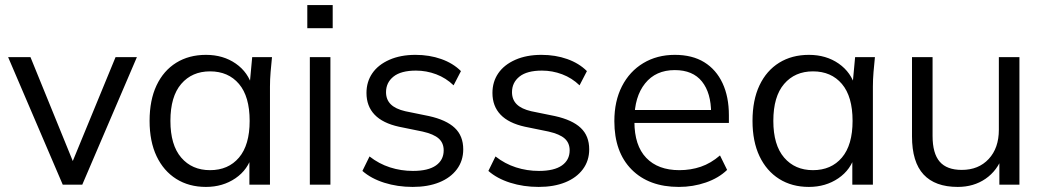

<svg xmlns="http://www.w3.org/2000/svg" viewBox="-20 -727 4112 756"><path d="M227 0 12 -502H100L280 -60H253L435 -502H519L304 0Z M791 9Q724 9 674 -22.5Q624 -54 596.5 -112Q569 -170 569 -251Q569 -333 596.5 -391Q624 -449 674 -480Q724 -511 791 -511Q859 -511 908.5 -476.5Q958 -442 974 -383H962L973 -502H1051Q1048 -473 1045.5 -443.5Q1043 -414 1043 -386V0H962V-118H973Q957 -59 907 -25Q857 9 791 9ZM807 -57Q879 -57 921 -106.5Q963 -156 963 -251Q963 -347 921 -396.5Q879 -446 807 -446Q736 -446 693.5 -396.5Q651 -347 651 -251Q651 -156 693.5 -106.5Q736 -57 807 -57Z M1200 0V-502H1281V0ZM1190 -616V-707H1290V-616Z M1605 9Q1545 9 1493 -7.5Q1441 -24 1407 -54L1435 -111Q1472 -82 1515.5 -68Q1559 -54 1606 -54Q1666 -54 1696.5 -75.5Q1727 -97 1727 -135Q1727 -164 1707.5 -181.5Q1688 -199 1644 -209L1551 -228Q1487 -242 1455 -275.5Q1423 -309 1423 -361Q1423 -405 1446 -438.5Q1469 -472 1513 -491.5Q1557 -511 1616 -511Q1671 -511 1717.5 -494.5Q1764 -478 1795 -447L1766 -391Q1736 -420 1697.5 -434.5Q1659 -449 1618 -449Q1559 -449 1529.5 -425.5Q1500 -402 1500 -364Q1500 -335 1518.5 -316.5Q1537 -298 1576 -289L1669 -270Q1737 -255 1770.5 -223.5Q1804 -192 1804 -139Q1804 -94 1779 -60.5Q1754 -27 1709.5 -9Q1665 9 1605 9Z M2101 9Q2041 9 1989 -7.5Q1937 -24 1903 -54L1931 -111Q1968 -82 2011.5 -68Q2055 -54 2102 -54Q2162 -54 2192.5 -75.5Q2223 -97 2223 -135Q2223 -164 2203.5 -181.5Q2184 -199 2140 -209L2047 -228Q1983 -242 1951 -275.5Q1919 -309 1919 -361Q1919 -405 1942 -438.5Q1965 -472 2009 -491.5Q2053 -511 2112 -511Q2167 -511 2213.5 -494.5Q2260 -478 2291 -447L2262 -391Q2232 -420 2193.5 -434.5Q2155 -449 2114 -449Q2055 -449 2025.5 -425.5Q1996 -402 1996 -364Q1996 -335 2014.5 -316.5Q2033 -298 2072 -289L2165 -270Q2233 -255 2266.5 -223.5Q2300 -192 2300 -139Q2300 -94 2275 -60.5Q2250 -27 2205.5 -9Q2161 9 2101 9Z M2653 9Q2535 9 2467 -59.5Q2399 -128 2399 -250Q2399 -329 2429 -387.5Q2459 -446 2513 -478.5Q2567 -511 2637 -511Q2706 -511 2753 -482Q2800 -453 2825 -399.5Q2850 -346 2850 -273V-243H2461V-294H2797L2780 -281Q2780 -361 2744 -406Q2708 -451 2637 -451Q2562 -451 2520 -398.5Q2478 -346 2478 -257V-248Q2478 -154 2524.5 -105.5Q2571 -57 2655 -57Q2700 -57 2739.5 -70.5Q2779 -84 2815 -115L2843 -58Q2810 -26 2759.5 -8.5Q2709 9 2653 9Z M3165 9Q3098 9 3048 -22.5Q2998 -54 2970.5 -112Q2943 -170 2943 -251Q2943 -333 2970.5 -391Q2998 -449 3048 -480Q3098 -511 3165 -511Q3233 -511 3282.5 -476.5Q3332 -442 3348 -383H3336L3347 -502H3425Q3422 -473 3419.5 -443.5Q3417 -414 3417 -386V0H3336V-118H3347Q3331 -59 3281 -25Q3231 9 3165 9ZM3181 -57Q3253 -57 3295 -106.5Q3337 -156 3337 -251Q3337 -347 3295 -396.5Q3253 -446 3181 -446Q3110 -446 3067.5 -396.5Q3025 -347 3025 -251Q3025 -156 3067.5 -106.5Q3110 -57 3181 -57Z M3751 9Q3662 9 3616.5 -40Q3571 -89 3571 -190V-502H3652V-192Q3652 -123 3680 -90.5Q3708 -58 3767 -58Q3833 -58 3873 -101Q3913 -144 3913 -216V-502H3994V0H3915V-113H3928Q3907 -55 3860.5 -23Q3814 9 3751 9Z"/></svg>

Font: Mulish ExtraLight
Style: Regular
Weight: 400
Version: Version 3.603